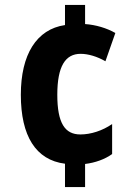

<svg xmlns="http://www.w3.org/2000/svg" viewBox="-20 -744 550 774"><path d="M323 -647V-724H242V-643C127 -626 64 -524 64 -362C64 -196 124 -99 242 -84V10H323V-83C364 -88 403 -102 432 -123V-244C393 -217 346 -202 304 -202C242 -202 211 -247 211 -362C211 -478 244 -527 305 -527C336 -527 372 -516 405 -497L445 -611C410 -631 366 -644 323 -647Z"/></svg>

Font: Noto Sans Bengali Condensed
Style: Bold
Weight: 700
Width: 3
Designer: Joana Ranito - Universal Thirst; Jelle Bosma - Monotype Design Team
Foundry: Universal Thirst ehf.
Version: Version 3.000